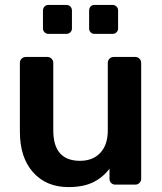

<svg xmlns="http://www.w3.org/2000/svg" viewBox="-20 -752 661 782"><path d="M259 10Q168 10 114.5 -50.5Q61 -111 61 -215V-496Q61 -506 68 -513Q75 -520 85 -520H173Q183 -520 190 -513Q197 -506 197 -496V-221Q197 -97 306 -97Q358 -97 388.5 -129.5Q419 -162 419 -221V-496Q419 -506 426 -513Q433 -520 443 -520H531Q541 -520 548 -513Q555 -506 555 -496V-24Q555 -14 548 -7Q541 0 531 0H450Q439 0 432.5 -7Q426 -14 426 -24V-65Q399 -29 359 -9.5Q319 10 259 10ZM365 -614Q355 -614 349 -620.5Q343 -627 343 -636V-709Q343 -719 349 -725.5Q355 -732 365 -732H438Q448 -732 454.5 -725.5Q461 -719 461 -709V-636Q461 -627 454.5 -620.5Q448 -614 438 -614ZM177 -614Q168 -614 161.5 -620.5Q155 -627 155 -636V-709Q155 -719 161.5 -725.5Q168 -732 177 -732H250Q260 -732 266.5 -725.5Q273 -719 273 -709V-636Q273 -627 266.5 -620.5Q260 -614 250 -614Z"/></svg>

Font: Rubik Medium
Style: Regular
Weight: 500
Designer: Hubert and Fischer
Foundry: Hubert and Fischer
Version: Version 2.300; ttfautohint (v1.8.4.7-5d5b);gftools[0.9.30]